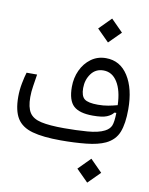

<svg xmlns="http://www.w3.org/2000/svg" viewBox="-93 -733 772 993"><g transform="rotate(10 293.0 -236.0)"><path d="M261.7 2Q168.5 2 112.3 -13.7Q56.2 -29.3 31.2 -69.3Q6.3 -109.4 6.3 -182.6Q6.3 -217.8 13.4 -254.4Q20.5 -291 27.3 -312H82.5Q77.1 -278.3 72.8 -249.5Q67.9 -220.2 67.9 -191.4Q67.9 -137.7 85.7 -110.1Q103.5 -82.5 147.2 -72.8Q190.9 -63 268.1 -63Q331.5 -63 389.2 -67.4Q446.8 -71.8 479 -88.4Q502.9 -100.6 511.2 -119.9Q519.5 -139.2 520.5 -188L510.3 -187.5Q499.5 -172.4 475.8 -162.6Q452.1 -152.8 402.8 -152.8Q332 -152.8 301.3 -181.4Q270.5 -210 270.5 -280.8Q270.5 -328.1 289.1 -368.2Q307.6 -408.2 341.3 -432.9Q375 -457.5 419.4 -457.5Q493.7 -457.5 535.9 -391.4Q578.1 -325.2 578.1 -216.8Q578.1 -141.6 560.5 -96.7Q543 -51.8 495.1 -28.8Q456.5 -10.7 395.5 -4.4Q334.5 2 261.7 2ZM520.5 -228.5Q518.1 -305.2 490.7 -348.9Q463.4 -392.6 417.5 -392.6Q376.5 -392.6 352.8 -360.4Q329.1 -328.1 329.1 -284.7Q329.1 -243.2 348.1 -228Q367.2 -212.9 418.9 -212.9Q447.8 -212.9 472.7 -217.5Q497.6 -222.2 520.5 -228.5ZM414.6 -539.1 352.1 -601.6 414.6 -664.6 477.1 -601.6ZM434.6 193.4 372.1 130.9 434.6 67.9 497.1 130.9Z"/></g></svg>

Font: CaskaydiaCove NFP Light
Style: Regular
Weight: 300
Designer: Aaron Bell
Foundry: Saja Typeworks
Version: Version 2111.001; VTT 6.35;Nerd Fonts 3.1.1